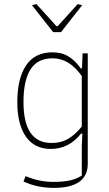

<svg xmlns="http://www.w3.org/2000/svg" viewBox="-20 -727 531 932"><path d="M135 -702 157 -707 254 -600H260L357 -707L379 -702L276 -571H238ZM94 154 104 128Q170 156 240 156Q288 156 320.5 148.5Q353 141 377 125V-20L380 -78H373Q314 -4 227 -4Q147 -4 105.5 -64Q64 -124 64 -231Q64 -346 106.5 -409.5Q149 -473 235 -473Q281 -473 314 -452Q347 -431 372 -395H378L381 -468H406V68Q406 185 241 185Q161 185 94 154ZM377 -113V-358Q316 -444 236 -444Q162 -444 128 -390Q94 -336 94 -232Q94 -33 230 -33Q278 -33 313 -54.5Q348 -76 377 -113Z"/></svg>

Font: Athiti ExtraLight
Style: Regular
Weight: 250
Version: Version 1.032